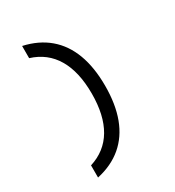

<svg xmlns="http://www.w3.org/2000/svg" viewBox="-247 -1062 1244 1365"><g transform="rotate(-30 375.0 -380.0)"><path d="M150 -920Q272 -893 354.5 -823Q437 -753 478.5 -642Q520 -531 520 -380Q520 -229 478.5 -118Q437 -7 354.5 63Q272 133 150 160V60Q279 20 344.5 -91Q410 -202 410 -380Q410 -558 344.5 -669Q279 -780 150 -820Z"/></g></svg>

Font: Martian Mono Custom sWd Rg
Style: Regular
Weight: 400
Width: 6
Monospace: yes
Designer: Alex Havermale
Foundry: Evil Martians
Version: Version 1.000